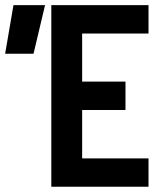

<svg xmlns="http://www.w3.org/2000/svg" viewBox="-25 -713 631 733"><path d="M170.9 0V-693.4H542V-585H288.6V-401.4H454.1V-293H288.6V-108.4H542V0ZM-5.4 -507.8 26.4 -693.4H147L103 -507.8Z"/></svg>

Font: Cascadia Mono NF SemiBold
Style: Regular
Weight: 600
Monospace: yes
Designer: Aaron Bell
Foundry: Saja Typeworks
Version: Version 2404.023; ttfautohint (v1.8.4)